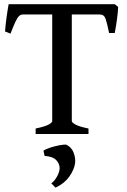

<svg xmlns="http://www.w3.org/2000/svg" viewBox="-20 -635 601 910"><path d="M540 -602.1Q539.1 -577.1 534.4 -543.2Q529.8 -509.3 523.9 -478.5H497.1Q487.8 -523.9 480.7 -545.2Q473.6 -566.4 453.1 -566.4H273.9L288.1 -615.2H523.9ZM88.9 -566.4Q79.1 -566.4 71 -559.6Q63 -552.7 53.7 -533.2Q44.4 -513.7 29.8 -475.6L3.9 -485.8Q5.9 -514.6 11 -552.2Q16.1 -589.8 21 -615.2H302.7L314 -566.4ZM148.9 0V-25.9Q193.8 -35.2 210.7 -44.7Q227.5 -54.2 227.5 -61V-569.8Q227.5 -575.7 210.9 -579.1Q194.3 -582.5 159.2 -589.4V-615.2H390.1V-589.4Q357.4 -582.5 338.9 -579.6Q320.3 -576.7 320.3 -569.8V-61Q320.3 -54.7 337.2 -44.9Q354 -35.2 399.4 -25.9V0ZM335.9 138.2Q332 168.5 308.8 201.4Q285.6 234.4 243.2 254.4L223.1 233.9Q238.3 223.1 250 202.1Q261.7 181.2 262.7 163.6Q263.2 141.6 246.6 124Q230 106.4 191.4 104L186 79.6Q193.8 72.8 215.8 65.4Q237.8 58.1 260.7 53.7Q283.7 49.3 294.4 50.8Q318.8 62.5 328.9 88.4Q338.9 114.3 335.9 138.2Z"/></svg>

Font: Gentium Book Plus
Style: Regular
Weight: 400
Designer: Victor Gaultney, Annie Olsen, Iska Routamaa, Becca Hirsbrunner
Foundry: SIL International
Version: Version 6.101